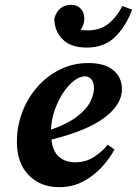

<svg xmlns="http://www.w3.org/2000/svg" viewBox="-20 -760 567 795"><path d="M332 -444Q311 -444 287.5 -426.5Q264 -409 243 -378Q222 -347 207.5 -307Q193 -267 191 -223Q259 -247 298 -276.5Q337 -306 353 -337Q369 -368 369 -395Q369 -420 358 -432Q347 -444 332 -444ZM225 15Q147 15 98.5 -35Q50 -85 50 -173Q50 -238 72.5 -296.5Q95 -355 135 -400.5Q175 -446 229 -472.5Q283 -499 346 -499Q414 -499 449.5 -469Q485 -439 485 -391Q485 -328 413.5 -273.5Q342 -219 193 -182Q198 -134 224 -111Q250 -88 291 -88Q335 -88 369 -110Q403 -132 426 -161L454 -141Q434 -103 400.5 -67Q367 -31 323 -8Q279 15 225 15ZM339 -563Q273 -563 239 -597.5Q205 -632 205 -684Q222 -740 275 -740Q299 -740 314 -724.5Q329 -709 329 -683Q329 -657 314 -637Q328 -634 342 -634Q392 -634 426 -659.5Q460 -685 487 -735L527 -720Q501 -650 456 -606.5Q411 -563 339 -563Z"/></svg>

Font: Source Serif Pro
Style: Bold Italic
Weight: 700
Italic angle: -12°
Designer: Frank Grießhammer
Foundry: Adobe Systems Incorporated
Version: Version 3.001;hotconv 1.0.111;makeotfexe 2.5.65597